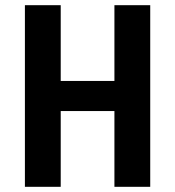

<svg xmlns="http://www.w3.org/2000/svg" viewBox="-20 -720 674 740"><path d="M76 0H214V-292H421V0H559V-700H421V-408H214V-700H76Z"/></svg>

Font: Finlandica SemiBold
Style: Regular
Weight: 600
Designer: Niklas Ekholm, Juho Hiilivirta, Jaakko Suomalainen
Foundry: Helsinki Type Studio
Version: Version 2.000;Glyphs 3.2 (3202)